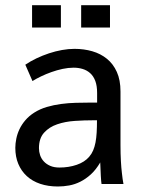

<svg xmlns="http://www.w3.org/2000/svg" viewBox="-20 -692 547 722"><path d="M75.2 -448.7Q94.7 -461.9 117.4 -472.7Q140.1 -483.4 164.3 -491.5Q188.5 -499.5 212.9 -503.9Q237.3 -508.3 260.3 -508.3Q295.4 -508.3 326.9 -499.3Q358.4 -490.2 382.1 -470.9Q405.8 -451.7 419.4 -421.4Q433.1 -391.1 433.1 -348.1V-147Q433.1 -113.8 434.6 -86.9Q436 -60.1 438.5 -40.5Q440.9 -17.6 444.3 0H361.8Q360.4 -8.3 359.1 -30.8Q357.9 -53.2 356.9 -81.1Q340.8 -53.7 321.8 -36.4Q302.7 -19 282.2 -8.8Q261.7 1.5 240.2 5.4Q218.8 9.3 197.8 9.3Q161.1 9.3 131.3 -0.7Q101.6 -10.7 80.8 -29.8Q60.1 -48.8 48.8 -75.7Q37.6 -102.5 37.6 -136.2Q37.6 -152.3 41.3 -170.4Q44.9 -188.5 53.2 -206.1Q61.5 -223.6 75.2 -239.7Q88.9 -255.9 108.9 -268.6Q130.4 -282.2 156.2 -289.8Q182.1 -297.4 209.7 -301Q237.3 -304.7 265.1 -305.4Q293 -306.2 318.8 -306.2H345.2V-342.3Q345.2 -369.1 338.4 -387.5Q331.5 -405.8 319.3 -416.7Q307.1 -427.7 291 -432.6Q274.9 -437.5 256.8 -437.5Q236.8 -437.5 215.3 -432.9Q193.8 -428.2 173.3 -420.9Q152.8 -413.6 134.5 -404.8Q116.2 -396 102.1 -387.2ZM315.4 -102.5Q324.7 -113.3 330.3 -126.5Q335.9 -139.6 339.1 -156.2Q342.3 -172.9 343.5 -193.4Q344.7 -213.9 344.7 -239.7H330.6Q296.9 -239.7 261 -237.3Q225.1 -234.9 195.1 -224.6Q165 -214.4 145.8 -193.1Q126.5 -171.9 126.5 -134.8Q126.5 -121.1 130.9 -108.2Q135.3 -95.2 144.8 -85Q154.3 -74.7 168.7 -68.4Q183.1 -62 203.6 -62Q238.8 -62 268.6 -72.3Q298.3 -82.5 315.4 -102.5ZM209 -672.4V-588.4H100.6V-672.4ZM393.6 -672.4V-588.4H285.2V-672.4Z"/></svg>

Font: Shanti
Style: Regular
Weight: 400
Designer: vernon adams
Foundry: vernon adams
Version: Version 1.000